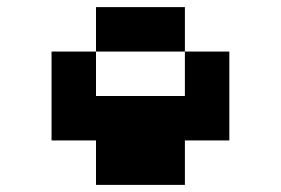

<svg xmlns="http://www.w3.org/2000/svg" viewBox="-20 -770 790 540"><path d="M250 -750H500V-625H250ZM500 -625H625V-375H500V-250H250V-375H125V-625H250V-500H500Z"/></svg>

Font: Dogica Pixel
Style: Bold
Weight: 700
Designer: Roberto Mocci
Version: Version 001.000